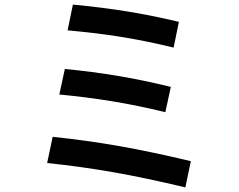

<svg xmlns="http://www.w3.org/2000/svg" viewBox="-20 -760 1040 835"><path d="M209 -165 185 -51C385 -30 556 0 786 55L810 -59C580 -114 409 -144 209 -165ZM238 -349C395 -334 541 -311 699 -272L723 -382C565 -421 419 -445 262 -460ZM274 -628C441 -613 575 -592 735 -553L758 -665C598 -703 464 -724 297 -740Z"/></svg>

Font: KT Kiyosuna Sans Bold
Style: Regular
Weight: 700
Designer: [Zen Kaku Gothic] Yoshimichi Ohira
Version: Version 1.010;Glyphs 3.1.2 (3151)